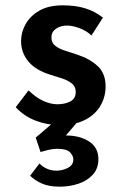

<svg xmlns="http://www.w3.org/2000/svg" viewBox="-20 -460 463 720"><path d="M204 9Q156 9 112.5 -8Q69 -25 39 -58L87 -121Q115 -94 142.5 -81.5Q170 -69 195 -69Q223 -69 243.5 -79.5Q264 -90 264 -115Q264 -135 250 -146.5Q236 -158 214 -165.5Q192 -173 168 -180Q113 -197 86 -230Q59 -263 59 -306Q59 -339 76 -369.5Q93 -400 127.5 -420Q162 -440 216 -440Q263 -440 299 -429Q335 -418 366 -394L323 -327Q305 -344 280.5 -353.5Q256 -363 236 -364Q209 -365 191 -353Q173 -341 173 -321Q172 -301 186.5 -289Q201 -277 224 -270Q247 -263 270 -255Q316 -240 346 -212.5Q376 -185 376 -136Q376 -97 357 -64Q338 -31 300 -11Q262 9 204 9ZM128 153Q139 165 155.5 172.5Q172 180 192 180Q214 180 234.5 169.5Q255 159 255 138Q255 124 242.5 111Q230 98 195 98Q179 98 162 102Q145 106 132 110L114 56L183 -3L269 -1L227 48Q279 48 314 70.5Q349 93 349 137Q349 172 328 195Q307 218 274 229Q241 240 204 240Q163 240 136.5 228Q110 216 93 199Z"/></svg>

Font: Synthetic SemiBold
Style: Regular
Weight: 600
Designer: Santiago Orozco
Foundry: Typemade
Version: Version 2.000; ttfautohint (v1.8.4.7-5d5b)